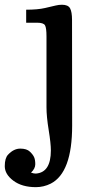

<svg xmlns="http://www.w3.org/2000/svg" viewBox="-69 -524 393 793"><path d="M59.1 189Q71.8 193.4 79.1 192.9Q141.1 188.5 141.1 97.2Q141.1 68.8 132.1 13.2Q123 -42.5 123 -81.1V-373.5Q123 -408.7 116.9 -419.4Q110.8 -430.2 84 -430.2H39.1V-483.9Q86.9 -483.9 117.4 -491Q147.9 -498 160.9 -501.2Q173.8 -504.4 187 -504.4Q212.4 -504.4 220.5 -489.5Q228.5 -474.6 228.5 -441.9L229 -4.9Q229 189 140.6 234.4Q111.3 249 79.1 249Q22 249 -13.7 222.4Q-49.3 195.8 -49.3 162.4Q-49.3 128.9 -35.6 114.7Q-12.2 89.8 14.6 89.8Q41.5 89.8 54.4 102.3Q67.4 114.7 72 125.5Q76.7 136.2 76.7 154.3Q76.7 172.4 59.1 189Z"/></svg>

Font: Arbutus Slab
Style: Regular
Weight: 400
Version: Version 1.002; ttfautohint (v0.92) -l 10 -r 16 -G 200 -x 7 -